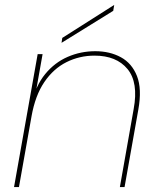

<svg xmlns="http://www.w3.org/2000/svg" viewBox="-20 -760 654 780"><path d="M37 0 133 -540H153L57 0ZM467 0 523 -317Q543 -425 498 -479.5Q453 -534 364 -534Q303 -534 250 -507.5Q197 -481 160 -426.5Q123 -372 108 -287L109 -340Q125 -412 163.5 -459Q202 -506 255 -529Q308 -552 367 -552Q426 -552 471 -527.5Q516 -503 536.5 -451Q557 -399 542 -315L486 0ZM233 -606 444 -740 440 -716 230 -586Z"/></svg>

Font: Poppins Variable
Style: Italic
Weight: 100
Italic angle: -10°
Designer: Jonny Pinhorn
Foundry: Indian Type Foundry
Version: Version 6.000